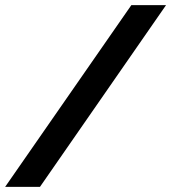

<svg xmlns="http://www.w3.org/2000/svg" viewBox="-63 -727 666 747"><path d="M-43 0 448 -707H583L92.5 0Z"/></svg>

Font: Newsreader Caption
Style: Bold Italic
Weight: 700
Italic angle: -17°
Designer: Hugues Gentile
Foundry: Production Type
Version: Version 1.001